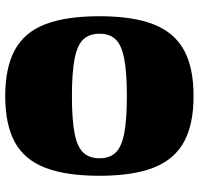

<svg xmlns="http://www.w3.org/2000/svg" viewBox="-33 -717 760 734"><g transform="rotate(90 347.0 -350.0)"><path d="M347 10Q238 10 170.5 -27Q103 -64 72.5 -143.5Q42 -223 42 -350Q42 -478 73 -557Q104 -636 171 -673Q238 -710 347 -710Q456 -710 523 -673Q590 -636 621 -557Q652 -478 652 -350Q652 -223 621.5 -143.5Q591 -64 524 -27Q457 10 347 10ZM347 -245Q437 -245 489 -255Q541 -265 563 -288Q585 -311 585 -350Q585 -390 563 -412.5Q541 -435 489 -445Q437 -455 347 -455Q258 -455 205.5 -445Q153 -435 131 -412.5Q109 -390 109 -350Q109 -311 131 -288Q153 -265 205.5 -255Q258 -245 347 -245Z"/></g></svg>

Font: Ojuju ExtraLight ExtraBold
Style: Regular
Weight: 800
Version: Version 1.000